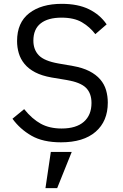

<svg xmlns="http://www.w3.org/2000/svg" viewBox="-20 -730 640 1001"><path d="M245 62H354L278 251H217ZM298 12Q204 12 144 -22.5Q84 -57 45 -111L106 -161Q147 -110 192.5 -85Q238 -60 301 -60Q377 -60 417 -95Q457 -130 457 -193Q457 -244 428 -272.5Q399 -301 327 -313L249 -326Q198 -335 163.5 -353Q129 -371 108 -396.5Q87 -422 78 -452.5Q69 -483 69 -516Q69 -612 132 -661Q195 -710 302 -710Q386 -710 443.5 -682Q501 -654 536 -603L477 -552Q448 -590 407 -614Q366 -638 301 -638Q230 -638 192 -608Q154 -578 154 -518Q154 -471 182.5 -441.5Q211 -412 285 -399L360 -386Q411 -377 446 -359Q481 -341 502.5 -316Q524 -291 533 -260Q542 -229 542 -195Q542 -98 478.5 -43Q415 12 298 12Z"/></svg>

Font: PlemolJP35 Console
Style: Regular
Weight: 400
Version: v2.0.3; ttfautohint (v1.8.4.7-5d5b-dirty) -l 6 -r 45 -G 200 